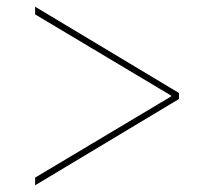

<svg xmlns="http://www.w3.org/2000/svg" viewBox="-20 -592 640 574"><path d="M85 -61 492 -304V-306L85 -549V-572L515 -314V-296L85 -38Z"/></svg>

Font: Plexus Sans Thin
Style: Regular
Weight: 250
Version: Version 2.001;PS 002.001;hotconv 1.0.70;makeotf.lib2.5.58329